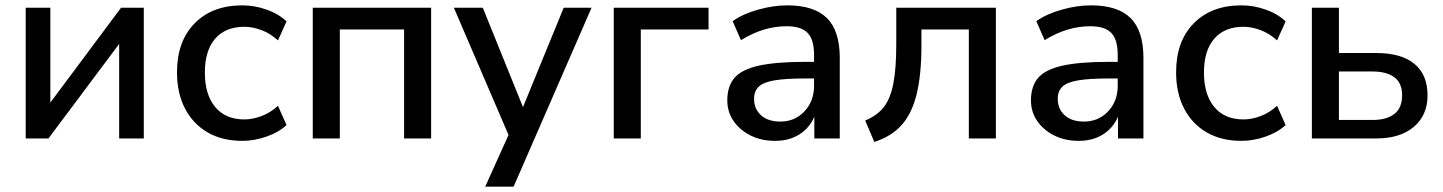

<svg xmlns="http://www.w3.org/2000/svg" viewBox="-20 -517 5387 717"><path d="M76 0V-488H168V-134L432 -488H517V0H425V-353L161 0Z M885 9Q810 9 755.5 -22.5Q701 -54 671 -111.5Q641 -169 641 -247Q641 -363 707 -430Q773 -497 885 -497Q931 -497 976 -481Q1021 -465 1050 -437L1018 -366Q990 -392 956.5 -404.5Q923 -417 893 -417Q822 -417 783.5 -372.5Q745 -328 745 -246Q745 -164 783.5 -117.5Q822 -71 893 -71Q923 -71 956.5 -83.5Q990 -96 1018 -122L1050 -50Q1021 -23 975.5 -7Q930 9 885 9Z M1148 0V-488H1590V0H1489V-407H1249V0Z M1792 180 1879 -13 1675 -488H1783L1933 -117L2085 -488H2189L1898 180Z M2272 0V-488H2626V-407H2373V0Z M2874 9Q2823 9 2783 -11Q2743 -31 2719.5 -65Q2696 -99 2696 -142Q2696 -196 2723.5 -227Q2751 -258 2814.5 -272Q2878 -286 2986 -286H3020V-312Q3020 -369 2996 -394Q2972 -419 2917 -419Q2875 -419 2833 -406.5Q2791 -394 2747 -367L2716 -438Q2754 -465 2811 -481Q2868 -497 2920 -497Q3020 -497 3068 -449.5Q3116 -402 3116 -301V0H3021V-81Q3003 -39 2965 -15Q2927 9 2874 9ZM2894 -63Q2948 -63 2984 -101Q3020 -139 3020 -197V-224H2987Q2914 -224 2872.5 -217Q2831 -210 2813.5 -193.5Q2796 -177 2796 -148Q2796 -110 2822 -86.5Q2848 -63 2894 -63Z M3245 13 3211 -67Q3255 -85 3280 -116.5Q3305 -148 3316 -204.5Q3327 -261 3327 -351V-488H3699V0H3598V-407H3421V-348Q3421 -238 3403 -165Q3385 -92 3346.5 -49.5Q3308 -7 3245 13Z M4008 9Q3957 9 3917 -11Q3877 -31 3853.5 -65Q3830 -99 3830 -142Q3830 -196 3857.5 -227Q3885 -258 3948.5 -272Q4012 -286 4120 -286H4154V-312Q4154 -369 4130 -394Q4106 -419 4051 -419Q4009 -419 3967 -406.5Q3925 -394 3881 -367L3850 -438Q3888 -465 3945 -481Q4002 -497 4054 -497Q4154 -497 4202 -449.5Q4250 -402 4250 -301V0H4155V-81Q4137 -39 4099 -15Q4061 9 4008 9ZM4028 -63Q4082 -63 4118 -101Q4154 -139 4154 -197V-224H4121Q4048 -224 4006.5 -217Q3965 -210 3947.5 -193.5Q3930 -177 3930 -148Q3930 -110 3956 -86.5Q3982 -63 4028 -63Z M4616 9Q4541 9 4486.5 -22.5Q4432 -54 4402 -111.5Q4372 -169 4372 -247Q4372 -363 4438 -430Q4504 -497 4616 -497Q4662 -497 4707 -481Q4752 -465 4781 -437L4749 -366Q4721 -392 4687.5 -404.5Q4654 -417 4624 -417Q4553 -417 4514.5 -372.5Q4476 -328 4476 -246Q4476 -164 4514.5 -117.5Q4553 -71 4624 -71Q4654 -71 4687.5 -83.5Q4721 -96 4749 -122L4781 -50Q4752 -23 4706.5 -7Q4661 9 4616 9Z M4879 0V-488H4980V-319H5119Q5213 -319 5262 -278.5Q5311 -238 5311 -161Q5311 -87 5260 -43.5Q5209 0 5119 0ZM4980 -69H5106Q5158 -69 5187 -91.5Q5216 -114 5216 -161Q5216 -207 5187 -228.5Q5158 -250 5106 -250H4980Z"/></svg>

Font: Nunito Sans SemiBold
Style: Regular
Weight: 600
Designer: Vernon Adams
Foundry: Vernon Adams
Version: Version 3.101; ttfautohint (v1.8.4.7-5d5b);gftools[0.9.27]